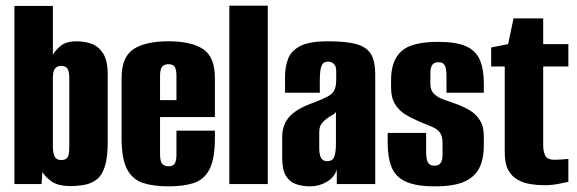

<svg xmlns="http://www.w3.org/2000/svg" viewBox="-20 -651 2042 679"><path d="M228 7Q184 7 160 -11Q136 -29 130 -44L127 0H31V-630H167V-457Q176 -474 195.5 -489.5Q215 -505 251 -505Q279 -505 304 -496Q329 -487 345 -461.5Q361 -436 361 -387V-150Q361 -96 351.5 -64.5Q342 -33 324 -18Q306 -3 281.5 2Q257 7 228 7ZM196 -85Q208 -85 214.5 -90Q221 -95 223 -105.5Q225 -116 225 -132V-376Q225 -400 218 -409Q211 -418 196 -418Q182 -418 174.5 -408.5Q167 -399 167 -377V-133Q167 -109 173.5 -97Q180 -85 196 -85Z M576 8Q524 8 487 -3.5Q450 -15 430 -51.5Q410 -88 410 -163V-375Q410 -450 452.5 -477.5Q495 -505 576 -505Q656 -505 698 -477.5Q740 -450 740 -375V-237H546V-105Q546 -81 553.5 -72Q561 -63 576 -63Q591 -63 597.5 -72Q604 -81 604 -105V-189H740V-164Q740 -88 720.5 -51.5Q701 -15 664.5 -3.5Q628 8 576 8ZM546 -297H604V-383Q604 -406 597.5 -415Q591 -424 576 -424Q561 -424 553.5 -415Q546 -406 546 -383Z M791 0V-631H927V0Z M1077 8Q1050 8 1027.5 0.5Q1005 -7 991.5 -28.5Q978 -50 978 -92V-166Q978 -211 1004.5 -239.5Q1031 -268 1092 -289Q1122 -301 1138.5 -309.5Q1155 -318 1162 -331.5Q1169 -345 1169 -370V-400Q1169 -411 1165.5 -418Q1162 -425 1155.5 -429Q1149 -433 1140 -433Q1123 -433 1117 -418Q1111 -403 1111 -365V-323H988V-378Q988 -415 999 -443.5Q1010 -472 1042.5 -488.5Q1075 -505 1140 -505Q1206 -505 1242 -494.5Q1278 -484 1292.5 -458.5Q1307 -433 1307 -389V0H1171V-52Q1164 -25 1136.5 -8.5Q1109 8 1077 8ZM1137 -81Q1156 -81 1162 -96.5Q1168 -112 1168 -143V-256Q1165 -249 1154.5 -243.5Q1144 -238 1135 -231Q1122 -221 1115.5 -211Q1109 -201 1109 -182V-126Q1109 -111 1112 -101Q1115 -91 1121 -86Q1127 -81 1137 -81Z M1518 8Q1452 8 1415.5 -8.5Q1379 -25 1365 -59.5Q1351 -94 1351 -145V-181H1487V-115Q1487 -89 1493 -77Q1499 -65 1517 -65Q1532 -65 1538.5 -75Q1545 -85 1545 -103V-145Q1545 -170 1535.5 -182.5Q1526 -195 1507 -203Q1488 -211 1461 -222Q1437 -232 1414.5 -245.5Q1392 -259 1377.5 -282Q1363 -305 1363 -341V-369Q1363 -436 1399 -469.5Q1435 -503 1530 -503Q1593 -503 1628 -487.5Q1663 -472 1677 -439Q1691 -406 1691 -357V-323H1559V-381Q1559 -408 1553 -419.5Q1547 -431 1531 -431Q1514 -431 1508 -420.5Q1502 -410 1502 -395V-354Q1502 -331 1516 -318Q1530 -305 1551.5 -298Q1573 -291 1594 -283Q1619 -274 1641 -261Q1663 -248 1677 -226Q1691 -204 1691 -169V-136Q1691 -89 1675 -57Q1659 -25 1622 -8.5Q1585 8 1518 8Z M1904 4Q1880 4 1855.5 0Q1831 -4 1810.5 -15.5Q1790 -27 1777.5 -49.5Q1765 -72 1765 -111V-416H1717V-483L1777 -495L1796 -586H1901V-495H1990V-416H1901V-135Q1901 -117 1908 -101.5Q1915 -86 1941 -86Q1954 -86 1971 -87.5Q1988 -89 1990 -89V-8Q1988 -8 1961.5 -2Q1935 4 1904 4Z"/></svg>

Font: Alumni Sans ExtraBold
Style: Regular
Weight: 800
Designer: Robert E. Leuschke
Foundry: Robert E. Leuschke
Version: Version 1.018